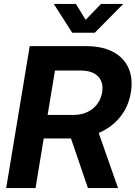

<svg xmlns="http://www.w3.org/2000/svg" viewBox="-20 -964 694 984"><path d="M11.7 0 132.3 -727.5H421.9Q503.4 -727.5 558.8 -698.5Q614.3 -669.4 638.4 -615.7Q662.6 -562 650.4 -488.8Q638.2 -416.5 595 -363.5Q551.8 -310.5 485.8 -282.7L585 0H430.7L343.8 -254.4Q339.8 -254.4 335.9 -254.4H204.1L162.1 0ZM224.1 -375H356Q415 -375 454.8 -406.7Q494.6 -438.5 503.4 -490.7Q511.7 -543 482.2 -572.8Q452.6 -602.5 393.1 -602.5H261.7ZM369.1 -943.8 418.9 -862.3 497.6 -943.8H611.3V-943.4L465.8 -796.4H350.1L255.9 -943.4V-943.8Z"/></svg>

Font: Inter Display
Style: Bold Italic
Weight: 700
Italic angle: -9.39999°
Designer: Rasmus Andersson
Foundry: rsms
Version: Version 4.000;git-a52131595